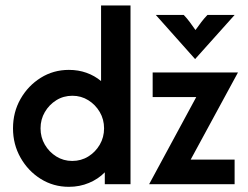

<svg xmlns="http://www.w3.org/2000/svg" viewBox="-20 -687 925 716"><path d="M236.8 9.7Q179.2 9.7 131.9 -19.8Q84.7 -49.3 56.6 -99Q28.5 -148.6 28.5 -208.3Q28.5 -268.8 56.6 -318.1Q84.7 -367.4 131.9 -396.9Q179.2 -426.4 236.8 -426.4Q272.2 -426.4 302.4 -415.6Q332.6 -404.9 356.9 -384.7V-666.7H466.7V0H370.8V-44.4Q346.5 -19.4 311.8 -4.9Q277.1 9.7 236.8 9.7ZM249.3 -86.8Q282.6 -86.8 309.4 -103.5Q336.1 -120.1 352.1 -147.6Q368.1 -175 368.1 -208.3Q368.1 -241.7 352.1 -269.1Q336.1 -296.5 309.4 -313.2Q282.6 -329.9 250 -329.9Q216.7 -329.9 189.9 -313.2Q163.2 -296.5 147.2 -269.1Q131.2 -241.7 131.2 -208.3Q131.2 -175 147.2 -147.6Q163.2 -120.1 189.9 -103.5Q216.7 -86.8 249.3 -86.8ZM536.1 0 711.8 -325H549.3V-416.7H867.4L691 -91.7H854.9V0ZM707.6 -466.7 561.1 -631.2H665.3Q677.8 -618.1 687.5 -604.9Q697.2 -591.7 709 -575Q720.8 -591.7 730.9 -604.9Q741 -618.1 753.5 -631.2H854.9Z"/></svg>

Font: Afacad SemiBold
Style: Regular
Weight: 600
Designer: Kristian Moeller
Foundry: Dicotype
Version: Version 1.000